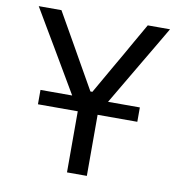

<svg xmlns="http://www.w3.org/2000/svg" viewBox="-80 -787 812 862"><g transform="rotate(10 326.0 -356.5)"><path d="M282 0V-278.5H100.5V-344H245L128.5 -542Q103.5 -584 80.5 -623Q57.5 -662 27.5 -713H131Q158.5 -665 178 -630.5Q197.5 -596 215 -565.5Q232.5 -534.5 253.5 -497.5L322.5 -376H331.5L398.5 -493Q421 -532 439.5 -564Q457.5 -596 477.5 -631Q497.5 -666 524.5 -713H626Q600.5 -669.5 575.2 -626.5Q550 -583.5 525.5 -542.5L408.5 -344H553.5V-278.5H372.5V0Z"/></g></svg>

Font: Heraclito
Style: Regular
Weight: 400
Designer: Kostas Bartsokas (font) & Cristiano Sobral (main changes)
Foundry: Kostas Bartsokas (font) & Cristiano Sobral (main changes)
Version: Version 1.00;July 8, 2020;FontCreator 13.0.0.2655 64-bit